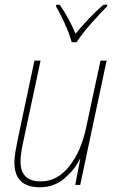

<svg xmlns="http://www.w3.org/2000/svg" viewBox="-20 -784 496 814"><path d="M149 10Q209 10 253 -27.5Q297 -65 318 -109H320L299 0H320L432 -527H406L346 -247Q325 -144 274 -79.5Q223 -15 153 -15Q67 -15 67 -99Q67 -118 70.5 -140Q74 -162 79 -185L152 -527H126L55 -192Q50 -168 45.5 -141.5Q41 -115 41 -96Q41 10 149 10ZM284 -605H305Q327 -640 365.5 -683.5Q404 -727 434 -757L435 -764H419Q386 -736 354.5 -702.5Q323 -669 300 -641Q272 -709 233 -764H219L217 -757Q234 -730 255 -683Q276 -636 284 -605Z"/></svg>

Font: Noto Sans UI SemiCondensed Thin
Style: Italic
Weight: 250
Width: 4
Italic angle: -12°
Designer: Monotype Design Team
Foundry: Monotype Imaging Inc.
Version: Version 1.901